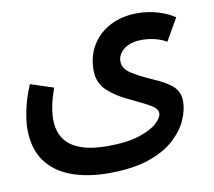

<svg xmlns="http://www.w3.org/2000/svg" viewBox="-76 -540 958 858"><g transform="rotate(-10 402.5 -111.0)"><path d="M351 230Q254 230 180.5 202.5Q107 175 66.5 118Q26 61 26 -27Q26 -61 36.5 -112.5Q47 -164 72 -223L176 -189Q147 -108 147 -50Q147 110 366 110Q455 110 511 91.5Q567 73 593 48.5Q619 24 619 5Q619 -15 589 -33Q559 -51 492 -82Q436 -108 399.5 -143Q363 -178 363 -235Q363 -299 393 -348Q423 -397 476.5 -424.5Q530 -452 599 -452Q645 -452 689 -439.5Q733 -427 768 -404L710 -303Q661 -331 599 -331Q546 -331 517 -307.5Q488 -284 488 -253Q488 -220 522.5 -197.5Q557 -175 618 -148Q679 -122 706 -96Q733 -70 733 -29Q733 9 714 53.5Q695 98 651.5 138.5Q608 179 534.5 204.5Q461 230 351 230Z"/></g></svg>

Font: Readex Pro Medium
Style: Regular
Weight: 500
Designer: Bonnie Shaver-Troup, Thomas Jockin
Foundry: Lexend
Version: Version 1.204; ttfautohint (v1.8.4.7-5d5b)